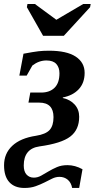

<svg xmlns="http://www.w3.org/2000/svg" viewBox="-53 -725 474 961"><path d="M65.9 103.5Q65.9 133.3 79.8 148.7Q93.8 164.1 116.2 164.1Q135.3 164.1 152.8 154.3Q170.4 144.5 189.9 132.8Q209.5 121.1 232.2 111.3Q254.9 101.6 284.7 101.6Q322.8 101.6 359.9 122.1L343.3 215.8H308.1Q303.2 189 286.1 174.6Q269 160.2 244.6 160.2Q226.1 160.2 208.3 168.9Q190.4 177.7 170.2 188Q149.9 198.2 125.5 207Q101.1 215.8 69.3 215.8Q20.5 215.8 -6.1 187Q-32.7 158.2 -32.7 102.5Q-32.7 43.5 8.3 4.9Q49.3 -33.7 127 -45.4Q176.3 -53.2 195.6 -74.7Q214.8 -96.2 214.8 -138.7Q214.8 -211.4 143.1 -211.4H89.4L98.6 -261.7H152.8Q195.8 -261.7 220.2 -285.9Q244.6 -310.1 244.6 -358.4Q244.6 -387.2 228.8 -404.8Q212.9 -422.4 179.2 -422.4Q142.1 -422.4 108.9 -397L80.6 -346.7H43.9L64.5 -456.1Q115.7 -465.8 139.6 -468.5Q163.6 -471.2 191.9 -471.2Q281.2 -471.2 325.9 -441.7Q370.6 -412.1 370.6 -360.4Q370.6 -310.1 341.3 -278.6Q312 -247.1 261.7 -237.3L261.2 -234.4Q298.3 -226.6 320.8 -201.7Q343.3 -176.8 343.3 -140.6Q343.3 -75.7 298.8 -41.5Q254.4 -7.3 144.5 7.8Q65.9 19 65.9 103.5ZM400.9 -705.1 397.9 -689 266.6 -545.9H162.6L81.5 -689L84.5 -705.1H121.6L229 -626L363.8 -705.1Z"/></svg>

Font: Tinos
Style: Bold Italic
Weight: 700
Italic angle: -16.333°
Designer: Steve Matteson
Foundry: Monotype Imaging Inc.
Version: Version 1.23